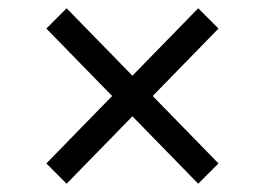

<svg xmlns="http://www.w3.org/2000/svg" viewBox="-20 -537 640 464"><path d="M300 -256 141 -93 92 -142 251 -305 92 -468 141 -517 300 -354 459 -517 508 -468 349 -305 508 -142 459 -93Z"/></svg>

Font: IBM Plex Sans KR
Style: Regular
Weight: 400
Designer: Mike Abbink; Paul van der Laan; Pieter van Rosmalen; Wujin Sim; Chorong Kim; Dohee Lee;
Foundry: Sandoll Inc.
Version: Version 1.000